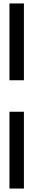

<svg xmlns="http://www.w3.org/2000/svg" viewBox="-20 -846 194 1116"><path d="M35 250V-196.5H119V250ZM35 -379.5V-826H119V-379.5Z"/></svg>

Font: League Gothic SemiCondensed
Style: Regular
Weight: 400
Width: 4
Designer: The League of Moveable Type
Version: Version 2.001